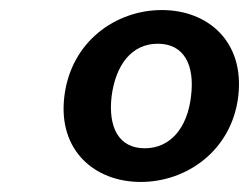

<svg xmlns="http://www.w3.org/2000/svg" viewBox="-20 -618 499 382"><path d="M260 -256C352 -256 441 -319 454 -426C467 -535 394 -598 302 -598C210 -598 121 -535 108 -426C95 -319 168 -256 260 -256ZM268 -323C216 -323 195 -365 202 -426C210 -489 242 -531 294 -531C346 -531 368 -489 360 -426C353 -365 320 -323 268 -323Z"/></svg>

Font: Falling Sky
Style: ExtObl
Weight: 400
Designer: Paul D. Hunt
Foundry: Adobe Systems Incorporated
Version: Version 1.02